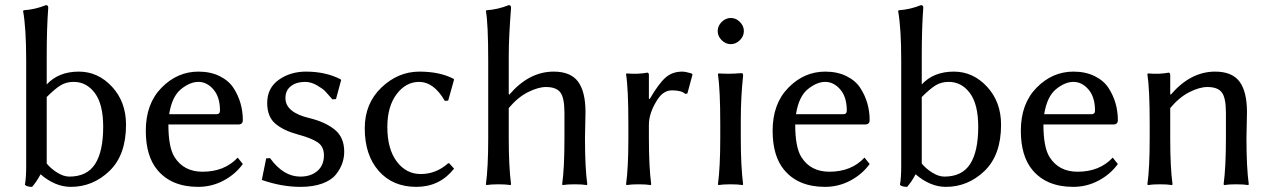

<svg xmlns="http://www.w3.org/2000/svg" viewBox="-20 -718 4955 748"><path d="M162 -81Q178 -61 203 -45.5Q228 -30 250 -30Q319 -30 350.5 -79Q382 -128 382 -224Q382 -312 349.5 -355.5Q317 -399 267 -399Q238 -399 216 -385.5Q194 -372 162 -340ZM162 -500V-389Q208 -439 287 -439Q362 -439 416.5 -380Q471 -321 471 -232Q471 -114 406.5 -52Q342 10 256 10Q195 10 138 -39Q122 -9 105 10Q85 10 77 2Q82 -24 82 -73V-482Q82 -608 70 -675L72 -678Q117 -681 159 -698Q168 -698 168 -688Q162 -610 162 -500Z M639 -273H823Q837 -273 837 -287Q837 -340 811.5 -369.5Q786 -399 753 -399Q720 -399 685 -370.5Q650 -342 639 -273ZM906 -104 926 -79Q897 -39 851 -14.5Q805 10 752 10Q648 10 593 -56Q548 -110 548 -209Q548 -314 609.5 -376.5Q671 -439 753 -439Q800 -439 835.5 -421.5Q871 -404 889.5 -375.5Q908 -347 917 -315.5Q926 -284 926 -250Q926 -233 908 -233H636Q636 -144 660 -106Q696 -49 769 -49Q855 -49 906 -104Z M1017 -101 1032 -102Q1084 -30 1150 -30Q1191 -30 1216.5 -52Q1242 -74 1242 -113Q1242 -147 1217.5 -163.5Q1193 -180 1141 -194Q1085 -209 1053 -236Q1021 -263 1021 -317Q1021 -375 1066 -407Q1111 -439 1172 -439Q1249 -439 1307 -409L1309 -406L1289 -332L1275 -331Q1256 -353 1247 -362.5Q1238 -372 1215 -385.5Q1192 -399 1168 -399Q1135 -399 1113.5 -382.5Q1092 -366 1092 -336Q1092 -280 1185 -258Q1247 -243 1284 -213Q1321 -183 1321 -127Q1321 -104 1313.5 -82Q1306 -60 1288.5 -38Q1271 -16 1235.5 -3Q1200 10 1151 10Q1077 10 1000 -17Z M1613 -399Q1561 -399 1525 -351Q1489 -303 1489 -223Q1489 -138 1525.5 -89Q1562 -40 1619 -40Q1679 -40 1726 -82H1730L1749 -61Q1693 10 1602 10Q1510 10 1455.5 -52Q1401 -114 1401 -218Q1401 -315 1466 -377Q1531 -439 1614 -439Q1693 -439 1747 -411L1749 -408L1726 -326L1713 -325Q1670 -399 1613 -399Z M1962 -352 1964 -349Q2041 -439 2137 -439Q2203 -439 2232 -400Q2261 -361 2261 -281Q2261 -265 2260 -230.5Q2259 -196 2259 -180Q2259 -64 2268 0L2266 3Q2248 0 2219 0Q2190 0 2172 3L2170 0Q2179 -61 2179 -180V-278Q2179 -337 2163 -358Q2147 -379 2107 -379Q2077 -379 2037 -359Q1997 -339 1962 -297V-180Q1962 -69 1971 0L1969 3Q1951 0 1922 0Q1893 0 1875 3L1873 0Q1882 -65 1882 -180V-481Q1882 -625 1873 -675L1875 -678Q1920 -681 1962 -698Q1971 -698 1971 -688Q1962 -573 1962 -501Z M2508 -334 2511 -332Q2546 -392 2572.5 -415.5Q2599 -439 2638 -439Q2650 -439 2674 -432L2678 -428L2658 -354L2650 -352Q2635 -366 2598 -366Q2565 -366 2542 -331Q2508 -279 2508 -232V-180Q2508 -68 2517 0L2515 3Q2497 0 2468 0Q2439 0 2421 3L2419 0Q2428 -62 2428 -180V-235Q2428 -373 2419 -429L2421 -432Q2465 -428 2502 -435Q2508 -435 2508 -425Z M2791.5 -561.5Q2776 -577 2776 -597Q2776 -617 2791.5 -632.5Q2807 -648 2827 -648Q2847 -648 2862.5 -632.5Q2878 -617 2878 -597Q2878 -577 2862.5 -561.5Q2847 -546 2827 -546Q2807 -546 2791.5 -561.5ZM2786 -235Q2786 -368 2777 -429L2779 -432Q2822 -429 2866 -433Q2872 -433 2873.5 -431.5Q2875 -430 2875 -423Q2866 -339 2866 -251V-180Q2866 -71 2875 0L2873 3Q2855 0 2826 0Q2797 0 2779 3L2777 0Q2786 -67 2786 -180Z M3081 -273H3265Q3279 -273 3279 -287Q3279 -340 3253.5 -369.5Q3228 -399 3195 -399Q3162 -399 3127 -370.5Q3092 -342 3081 -273ZM3348 -104 3368 -79Q3339 -39 3293 -14.5Q3247 10 3194 10Q3090 10 3035 -56Q2990 -110 2990 -209Q2990 -314 3051.5 -376.5Q3113 -439 3195 -439Q3242 -439 3277.5 -421.5Q3313 -404 3331.5 -375.5Q3350 -347 3359 -315.5Q3368 -284 3368 -250Q3368 -233 3350 -233H3078Q3078 -144 3102 -106Q3138 -49 3211 -49Q3297 -49 3348 -104Z M3571 -81Q3587 -61 3612 -45.5Q3637 -30 3659 -30Q3728 -30 3759.5 -79Q3791 -128 3791 -224Q3791 -312 3758.5 -355.5Q3726 -399 3676 -399Q3647 -399 3625 -385.5Q3603 -372 3571 -340ZM3571 -500V-389Q3617 -439 3696 -439Q3771 -439 3825.5 -380Q3880 -321 3880 -232Q3880 -114 3815.5 -52Q3751 10 3665 10Q3604 10 3547 -39Q3531 -9 3514 10Q3494 10 3486 2Q3491 -24 3491 -73V-482Q3491 -608 3479 -675L3481 -678Q3526 -681 3568 -698Q3577 -698 3577 -688Q3571 -610 3571 -500Z M4048 -273H4232Q4246 -273 4246 -287Q4246 -340 4220.5 -369.5Q4195 -399 4162 -399Q4129 -399 4094 -370.5Q4059 -342 4048 -273ZM4315 -104 4335 -79Q4306 -39 4260 -14.5Q4214 10 4161 10Q4057 10 4002 -56Q3957 -110 3957 -209Q3957 -314 4018.5 -376.5Q4080 -439 4162 -439Q4209 -439 4244.5 -421.5Q4280 -404 4298.5 -375.5Q4317 -347 4326 -315.5Q4335 -284 4335 -250Q4335 -233 4317 -233H4045Q4045 -144 4069 -106Q4105 -49 4178 -49Q4264 -49 4315 -104Z M4836 -180Q4836 -66 4845 0L4843 3Q4825 0 4796 0Q4767 0 4749 3L4747 0Q4756 -67 4756 -180V-278Q4756 -337 4740 -358Q4724 -379 4684 -379Q4653 -379 4613.5 -359Q4574 -339 4539 -297V-180Q4539 -64 4548 0L4546 3Q4528 0 4499 0Q4470 0 4452 3L4450 0Q4459 -61 4459 -180V-235Q4459 -373 4450 -429L4452 -432Q4496 -428 4533 -435Q4539 -435 4539 -425V-352L4541 -349Q4618 -439 4714 -439Q4780 -439 4809 -400Q4838 -361 4838 -281Q4838 -265 4837 -230.5Q4836 -196 4836 -180Z"/></svg>

Font: Libertinus Sans
Style: Regular
Weight: 400
Designer: Philipp H. Poll
Foundry: Khaled Hosny
Version: Version 6.1